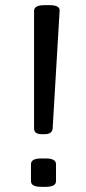

<svg xmlns="http://www.w3.org/2000/svg" viewBox="-20 -722 334 744"><path d="M197 -86V-20Q197 2 157 2H140Q100 2 100 -20V-86Q100 -108 140 -108H157Q197 -108 197 -86ZM211 -680 184 -224Q182 -202 153 -202H142Q112 -202 112 -224V-680Q112 -702 152 -702H172Q213 -702 211 -680Z"/></svg>

Font: mmAsap
Style: Regular
Weight: 400
Designer: Pablo Cosgaya
Foundry: Omnibus-Type
Version: Version 1.001